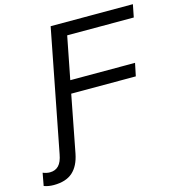

<svg xmlns="http://www.w3.org/2000/svg" viewBox="-242 -797 1027 1114"><g transform="rotate(-15 271.5 -240.5)"><path d="M243 -612 193 -356H582L566 -279H178L112 63Q98 135 57.5 171Q17 207 -56 207Q-89 207 -115 197L-101 121Q-79 130 -59 130Q-26 130 -6 109Q14 88 22 43L164 -688H658L643 -612Z"/></g></svg>

Font: Libra Sans Modern
Style: Italic
Weight: 400
Italic angle: -12°
Foundry: Stefan Peev, Context Ltd
Version: Version 1.000